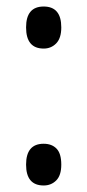

<svg xmlns="http://www.w3.org/2000/svg" viewBox="-20 -560 268 589"><path d="M60 -476Q60 -540 114 -540Q168 -540 168 -476Q168 -443 152.5 -427Q137 -411 114 -411Q60 -411 60 -476ZM60 -55Q60 -119 114 -119Q139 -119 153.5 -104Q168 -89 168 -55Q168 -22 152.5 -6.5Q137 9 114 9Q60 9 60 -55Z"/></svg>

Font: Noto Sans ExtraCondensed
Style: Regular
Weight: 400
Width: 2
Designer: Monotype Design Team
Foundry: Monotype Imaging Inc.
Version: Version 2.013; ttfautohint (v1.8.4.7-5d5b)